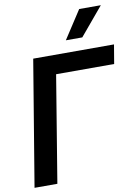

<svg xmlns="http://www.w3.org/2000/svg" viewBox="-102 -1029 800 1096"><g transform="rotate(-10 298.0 -480.5)"><path d="M596.2 -727.5 577.6 -617.2H241.2L139.6 0H7.3L127.9 -727.5ZM329.6 -798.3 435.5 -960.9H561L424.8 -798.3Z"/></g></svg>

Font: Inter Tight SemiBold
Style: Italic
Weight: 600
Italic angle: -9.39999°
Designer: Rasmus Andersson
Foundry: rsms
Version: Version 3.004